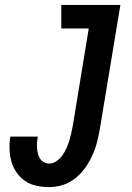

<svg xmlns="http://www.w3.org/2000/svg" viewBox="-20 -755 540 783"><path d="M180 8Q154 8 128.5 2.5Q103 -3 83 -16.5Q63 -30 48.5 -50.5Q34 -71 27 -95Q20 -119 19 -145.5Q18 -172 22 -198H134Q132 -187 131 -175Q130 -163 131 -151.5Q132 -140 134.5 -129Q137 -118 143 -108.5Q149 -99 159 -93.5Q169 -88 180 -88Q196 -88 210.5 -98Q225 -108 234.5 -121.5Q244 -135 251 -150.5Q258 -166 262.5 -181Q267 -196 270.5 -211.5Q274 -227 277 -243L342 -639H230V-735H471L387 -228Q382 -200 375 -173Q368 -146 356 -120Q344 -94 327 -70Q310 -46 286.5 -27.5Q263 -9 235.5 -0.5Q208 8 180 8Z"/></svg>

Font: Iosevka Slab Oblique
Style: Bold
Weight: 700
Italic angle: -9°
Monospace: yes
Designer: Belleve Invis
Foundry: Belleve Invis
Version: Version 11.1.1; ttfautohint (v1.8.3)